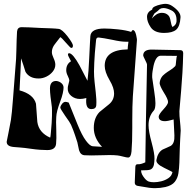

<svg xmlns="http://www.w3.org/2000/svg" viewBox="-20 -815 992 1003"><path d="M227 -31Q211 -31 189 -32.5Q167 -34 140 -38Q106 -43 84.5 -44.5Q63 -46 53 -47Q14 -50 15 -75Q19 -94 24.5 -122.5Q30 -151 37 -188Q42 -220 48 -300Q54 -380 64 -507Q65 -521 65.5 -549.5Q66 -578 67 -607Q68 -636 69 -650Q71 -673 93 -673Q109 -673 133 -672Q157 -671 191 -669Q223 -668 247 -667Q271 -666 287 -664Q304 -662 333 -625Q361 -588 361 -577Q361 -563 351 -565Q348 -565 325 -591Q303 -617 295 -621L267 -585Q251 -565 251 -543Q251 -530 260 -511Q269 -492 269 -477Q269 -458 256 -441.5Q243 -425 223 -415Q203 -405 182 -405Q156 -405 139 -414.5Q122 -424 113 -440Q108 -457 102 -475Q96 -493 90 -510Q89 -482 87 -440.5Q85 -399 82 -343Q155 -323 168 -273Q170 -250 171.5 -226Q173 -202 175 -178Q183 -122 242 -96Q244 -102 244.5 -109.5Q245 -117 246 -125Q251 -177 251.5 -209.5Q252 -242 251 -255Q249 -269 247.5 -282.5Q246 -296 244 -309Q241 -335 241 -352Q241 -393 275 -392Q290 -390 301 -380.5Q312 -371 312 -357Q312 -347 308 -328Q304 -309 294 -283Q275 -232 274 -205Q274 -200 273.5 -192.5Q273 -185 273 -176Q273 -167 273.5 -157Q274 -147 274 -135Q275 -112 274.5 -94Q274 -76 273 -64Q270 -31 227 -31ZM649 8Q642 8 623 3Q604 -2 594 -3Q586 -4 575 -4.5Q564 -5 551 -5Q541 -5 530.5 -4.5Q520 -4 508 -4Q494 -4 481.5 -3.5Q469 -3 458 -3Q448 -3 439 -3.5Q430 -4 422 -4Q401 -5 393 -30L384 -72Q379 -87 371.5 -110Q364 -133 351 -163Q349 -168 341 -180.5Q333 -193 319 -212Q295 -247 295 -253Q296 -263 304.5 -273Q313 -283 322 -283Q328 -283 339 -279L385 -165Q408 -108 429 -80Q450 -52 464 -51L513 -48Q470 -94 470 -147Q470 -199 500 -230L548 -269Q576 -291 576 -327Q576 -341 570.5 -358Q565 -375 552 -397Q527 -440 527 -471Q527 -555 647 -557Q647 -563 648 -573Q649 -583 651 -597H638Q611 -597 567 -607Q542 -612 524.5 -615Q507 -618 496 -619H493Q484 -619 482 -607Q474 -530 472.5 -488.5Q471 -447 471 -442Q471 -416 474 -388Q477 -360 480 -334Q485 -293 483 -266Q482 -245 457 -245Q425 -245 431 -303Q413 -298 398 -298Q371 -298 351.5 -314.5Q332 -331 334 -356Q334 -362 337.5 -374.5Q341 -387 342 -393Q342 -403 334 -418.5Q326 -434 326 -448Q326 -480 351 -495Q334 -526 335 -530Q335 -537 342 -537Q361 -535 395 -474L437 -393Q443 -440 446 -510Q448 -563 450 -592Q452 -621 452 -626Q455 -666 525 -666Q555 -666 597 -661.5Q639 -657 666 -648V-650Q671 -658 675 -658Q685 -657 691 -633Q693 -623 694.5 -615Q696 -607 695 -601L674 -311Q671 -263 671 -186V-146Q671 -108 670 -77.5Q669 -47 667 -24Q664 8 649 8ZM790 168Q783 168 775.5 167.5Q768 167 760 166L699 156Q684 153 684 139L687 58Q687 41 702 43Q715 44 739 33Q741 -135 748 -477Q748 -483 738 -502Q728 -521 728 -527Q730 -557 775 -556L922 -553Q937 -553 937 -537Q936 -485 933 -435Q930 -385 926 -338Q918 -243 917 -234Q917 -208 920 -184Q922 -170 922.5 -157.5Q923 -145 924 -133Q924 -133 921.5 -91Q919 -49 917 35Q916 64 912 90Q908 116 893 135Q878 154 844 162Q816 168 790 168ZM784 137Q802 137 822.5 132Q843 127 860 115.5Q877 104 881 84Q881 83 838 62Q794 41 797 21Q804 -19 830 -34Q841 -39 851.5 -43.5Q862 -48 872 -53Q893 -66 891 -108L887 -191Q856 -182 842 -182Q809 -182 809 -206Q809 -211 815 -220.5Q821 -230 834 -244Q858 -270 858 -282Q858 -297 835 -333Q824 -351 819 -363Q814 -375 814 -380Q816 -411 842 -430Q855 -440 869 -448.5Q883 -457 895 -469Q899 -473 900 -496Q902 -520 905 -523L820 -524Q794 -524 782 -471Q779 -456 777 -443Q775 -430 775 -419Q775 -415 775 -411Q775 -407 776 -403L786 -335Q792 -296 792 -276Q792 -263 790 -252.5Q788 -242 783 -237Q756 -207 756 -161Q756 -129 772 -71Q788 -11 787 14L786 31Q784 64 765 71Q756 75 717 75Q717 86 722 96Q727 106 736 117Q747 130 757.5 133.5Q768 137 784 137ZM837 -643Q787 -643 767 -673Q748 -701 748 -727Q748 -752 775 -765Q775 -775 789 -781.5Q803 -788 819.5 -791.5Q836 -795 843 -795Q863 -795 879 -784Q925 -753 923 -724Q920 -677 900.5 -660Q881 -643 837 -643ZM881 -674Q900 -684 902 -702Q905 -747 875 -761Q851 -773 834 -773Q823 -773 815 -768Q810 -763 803 -757Q796 -751 787 -745Q784 -741 780.5 -734Q777 -727 773 -718Q783 -730 796.5 -739Q810 -748 826 -748Q848 -748 861 -733Q868 -725 871.5 -704Q875 -683 881 -674Z"/></svg>

Font: Moo Lah Lah
Style: Regular
Weight: 400
Designer: Robert E. Leuschke
Foundry: Robert E. Leuschke
Version: Version 1.010; ttfautohint (v1.8.3)